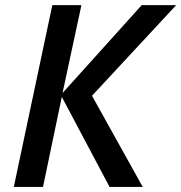

<svg xmlns="http://www.w3.org/2000/svg" viewBox="-20 -734 712 754"><path d="M185.5 -713.9H299.8L225.6 -368.7L536.6 -713.9H671.9L341.3 -357.9L540.5 0H410.2L222.7 -353.5L148.9 0H34.2Z"/></svg>

Font: Viking Open Sans Light
Style: Bold Italic
Weight: 600
Italic angle: -12°
Foundry: Ascender Corporation
Version: Version 2.000